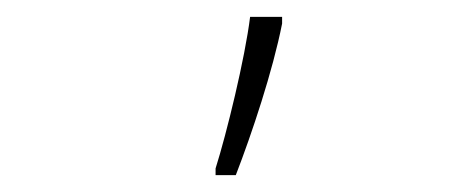

<svg xmlns="http://www.w3.org/2000/svg" viewBox="-20 -814 540 228"><path d="M236 -614V-606H260C279 -655 304 -730 315 -786V-794H277C271 -745 249 -655 236 -614Z"/></svg>

Font: Noto Sans Mono ExtraCondensed ExtraLight
Style: Regular
Weight: 200
Width: 2
Designer: Monotype Design Team
Foundry: Monotype Imaging Inc.
Version: Version 2.014